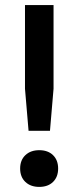

<svg xmlns="http://www.w3.org/2000/svg" viewBox="-20 -724 307 753"><path d="M190 -704V-376L176 -211H92L78 -376V-704ZM134 -135Q168 -135 188 -115.5Q208 -96 208 -63Q208 -30 188 -10.5Q168 9 134 9Q100 9 79.5 -10.5Q59 -30 59 -63Q59 -96 79.5 -115.5Q100 -135 134 -135Z"/></svg>

Font: Prodigy Sans Medium
Style: Regular
Weight: 500
Designer: Wei Huang
Foundry: Wei Huang
Version: Version 1.003; ttfautohint (v1.8.3)